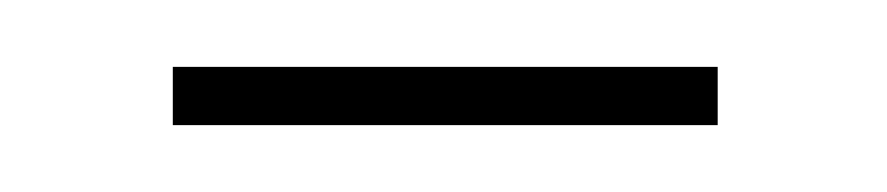

<svg xmlns="http://www.w3.org/2000/svg" viewBox="-20 -341 268 58"><path d="M32.2 -320.8H196.8V-303.2H32.2Z"/></svg>

Font: Moniqa Narrow Heading
Style: Regular
Weight: 400
Width: 4
Designer: Rajesh Rajput
Foundry: Rajesh Rajput
Version: Version 1.000